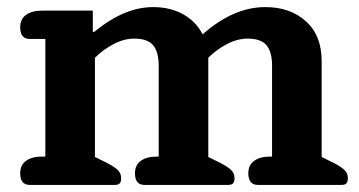

<svg xmlns="http://www.w3.org/2000/svg" viewBox="-20 -522 1014 542"><path d="M37 -33Q37 -56 53.5 -68Q70 -80 99 -80H108V-412H64Q37 -412 37 -445Q37 -468 53.5 -480Q70 -492 99 -492H242V-432H246Q331 -502 412 -502Q460 -502 496.5 -482Q533 -462 552 -425Q639 -502 729 -502Q799 -502 843.5 -462Q888 -422 888 -350V-79L924 -61Q945 -50 953.5 -41Q962 -32 962 -19Q962 -9 958 -4.5Q954 0 944 0H708Q681 0 681 -33Q681 -56 697.5 -68Q714 -80 743 -80H748V-337Q748 -375 732.5 -394Q717 -413 679 -413Q650 -413 620.5 -397.5Q591 -382 568 -359V-79L604 -61Q625 -50 633.5 -41Q642 -32 642 -19Q642 -9 638 -4.5Q634 0 624 0H388Q361 0 361 -33Q361 -56 377.5 -68Q394 -80 423 -80H428V-337Q428 -375 412.5 -394Q397 -413 359 -413Q330 -413 300.5 -397.5Q271 -382 248 -359V-79L284 -61Q305 -50 313.5 -41Q322 -32 322 -19Q322 -9 318 -4.5Q314 0 304 0H64Q37 0 37 -33Z"/></svg>

Font: Maitree
Style: Bold
Weight: 700
Designer: CadsonDemak Team
Foundry: CadsonDemak
Version: Version 1.002